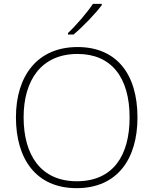

<svg xmlns="http://www.w3.org/2000/svg" viewBox="-20 -970 799 1000"><path d="M510 -943V-950H464C436 -907 376 -837 334 -798V-790H363C414 -833 477 -899 510 -943ZM696 -358C696 -588 584 -725 384 -725C175 -725 63 -575 63 -359C63 -142 168 10 379 10C591 10 696 -142 696 -358ZM103 -359C103 -552 195 -689 384 -689C560 -689 655 -567 655 -358C655 -160 569 -26 380 -26C192 -26 103 -163 103 -359Z"/></svg>

Font: Noto Sans Ethiopic ExtraLight
Style: Regular
Weight: 200
Designer: Monotype Design Team
Foundry: Monotype Imaging Inc.
Version: Version 2.102